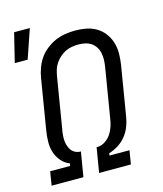

<svg xmlns="http://www.w3.org/2000/svg" viewBox="-120 -904 840 992"><g transform="rotate(-15 300.0 -408.0)"><path d="M32 0 44 -74H151L153 -87Q127 -97 108.5 -118.5Q90 -140 81.5 -167Q73 -194 73.5 -223.5Q74 -253 79 -283L123 -550Q127 -576 136.5 -602.5Q146 -629 161.5 -652Q177 -675 200.5 -693.5Q224 -712 249 -723Q274 -734 301.5 -738.5Q329 -743 355 -743Q386 -743 415 -737.5Q444 -732 468.5 -717.5Q493 -703 510.5 -680Q528 -657 536.5 -629.5Q545 -602 545 -571.5Q545 -541 540 -510L496 -244Q492 -218 482 -192.5Q472 -167 454.5 -145Q437 -123 413 -108Q389 -93 363 -85L361 -73H468L456 0H286L308 -132H316Q336 -133 355 -146Q374 -159 386 -177Q398 -195 404.5 -215Q411 -235 414 -256L458 -522Q461 -541 461.5 -559.5Q462 -578 458.5 -595Q455 -612 445.5 -627Q436 -642 422 -651.5Q408 -661 390.5 -665Q373 -669 354 -669Q337 -669 319 -666Q301 -663 284.5 -655Q268 -647 254 -634.5Q240 -622 229 -606Q218 -590 213 -572.5Q208 -555 205 -538L161 -271Q158 -257 156.5 -242Q155 -227 155.5 -212.5Q156 -198 160 -184.5Q164 -171 171 -159.5Q178 -148 190.5 -140.5Q203 -133 218 -132H224L202 0ZM12 -661 50 -816H134L81 -661Z"/></g></svg>

Font: Iosevka Extended
Style: Italic
Weight: 400
Width: 7
Italic angle: -9°
Monospace: yes
Designer: Belleve Invis
Foundry: Belleve Invis
Version: Version 32.5.0; ttfautohint (v1.8.4)